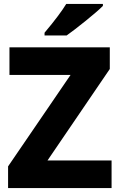

<svg xmlns="http://www.w3.org/2000/svg" viewBox="-20 -954 617 974"><path d="M206 -774H318C361 -804 469 -890 502 -924V-934H316C296 -901 260 -852 206 -788ZM21 0H546V-140H221L537 -604V-714H28V-574H338L21 -110Z"/></svg>

Font: Kathrein 85 Heavy
Style: Regular
Weight: 900
Designer: Lazydogs Typefoundry, based on Open Sans by Ascender Corporation
Foundry: Lazydogs Typefoundry
Version: Version 1.003;PS 001.003;hotconv 1.0.88;makeotf.lib2.5.64775